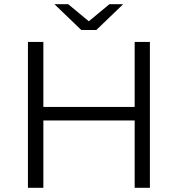

<svg xmlns="http://www.w3.org/2000/svg" viewBox="-20 -901 853 921"><path d="M699 -700V0H626V-323H188V0H114V-700H188V-388H626V-700ZM571 -881 442 -757H370L241 -881H307L406 -799L505 -881Z"/></svg>

Font: APTA Sans Regular
Style: Regular
Weight: 400
Version: Version 7.200